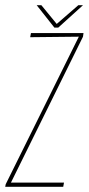

<svg xmlns="http://www.w3.org/2000/svg" viewBox="-32 -718 341 738"><path d="M-12 0 -10 -10 271 -577 84 -575 87 -591H289L287 -577L10 -16H214L211 0ZM177 -612 109 -698H127L186 -626L269 -698H287L192 -612Z"/></svg>

Font: Alumni Sans Pinstripe
Style: Italic
Weight: 400
Italic angle: -8°
Designer: Robert E. Leuschke
Foundry: Robert E. Leuschke
Version: Version 1.010; ttfautohint (v1.8.4.7-5d5b)